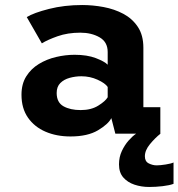

<svg xmlns="http://www.w3.org/2000/svg" viewBox="-20 -532 710 764"><path d="M260.5 11Q205 11 161 -8Q117 -27 91.2 -64Q65.5 -101 65.5 -155Q65.5 -198 84.5 -228.2Q103.5 -258.5 134.8 -277.5Q166 -296.5 203.2 -305.2Q240.5 -314 277 -314Q326.5 -314 361.2 -300.8Q396 -287.5 408.5 -274.5V-325Q408.5 -365 376.2 -383.5Q344 -402 299.5 -402Q249.5 -402 209.2 -387.8Q169 -373.5 146.5 -359.5L86.5 -464Q114 -481 175 -496.5Q236 -512 307 -512Q349 -512 392 -504Q435 -496 470.8 -477Q506.5 -458 528.5 -425Q550.5 -392 550.5 -342V-105.5H618V0H439L423 -62Q411 -38 369.8 -13.5Q328.5 11 260.5 11ZM301 -94Q343 -94 371.2 -111.8Q399.5 -129.5 408.5 -145V-186Q398.5 -201 368.2 -214.8Q338 -228.5 304 -228.5Q280 -228.5 257.2 -222.2Q234.5 -216 220 -201.5Q205.5 -187 205.5 -162Q205.5 -124.5 232.5 -109.2Q259.5 -94 301 -94ZM670.5 114.5V199.5Q655 205.5 627.2 208.8Q599.5 212 573.5 212Q542.5 212 515 202.8Q487.5 193.5 470.5 174Q453.5 154.5 453.5 122Q453.5 93 464.8 69Q476 45 491.8 27.2Q507.5 9.5 521.5 0H618.5Q597 17 576.8 41.5Q556.5 66 556.5 90Q556.5 110.5 572 118.2Q587.5 126 603.5 126Q617.5 126 639.5 122.5Q661.5 119 670.5 114.5Z"/></svg>

Font: Trispace SemiBold
Style: Regular
Weight: 600
Designer: Tyler Finck
Foundry: Etcetera Type Company
Version: Version 1.210; ttfautohint (v1.8.3)